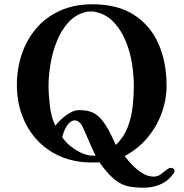

<svg xmlns="http://www.w3.org/2000/svg" viewBox="-20 -761 860 898"><path d="M427 -33Q412 -64 398.5 -95.5Q385 -127 371 -158Q368 -166 363.5 -174Q359 -182 352 -188Q342 -198 330 -198Q314 -198 301.5 -183.5Q289 -169 281.5 -151Q274 -133 271 -120Q283 -100 307.5 -79.5Q332 -59 360.5 -46Q389 -33 413 -33ZM606 -361Q606 -407 597.5 -462.5Q589 -518 567.5 -570Q546 -622 510 -659.5Q474 -697 418 -707Q415 -707 411.5 -707Q408 -707 404 -707Q401 -707 397.5 -707Q394 -707 391 -707Q338 -697 302.5 -659Q267 -621 246 -568.5Q225 -516 216 -460.5Q207 -405 207 -361Q207 -318 213.5 -264.5Q220 -211 239 -173Q250 -188 268.5 -205Q287 -222 308.5 -234Q330 -246 349 -246Q395 -246 421 -231Q447 -216 472 -179Q487 -157 498.5 -132Q510 -107 522 -83Q559 -119 577 -165.5Q595 -212 600.5 -262.5Q606 -313 606 -361ZM796 39Q796 43 794 47Q770 83 733 100Q696 117 652 117Q615 117 583 111Q551 105 522 83Q500 66 480.5 43.5Q461 21 445 -2Q436 -1 427.5 -1Q419 -1 410 -1Q330 -1 265 -28.5Q200 -56 154 -105.5Q108 -155 83.5 -221Q59 -287 59 -363Q59 -441 82.5 -509.5Q106 -578 151 -630Q196 -682 262 -711.5Q328 -741 412 -741Q531 -741 607.5 -691Q684 -641 721.5 -555.5Q759 -470 759 -361Q759 -294 735.5 -230.5Q712 -167 668.5 -115.5Q625 -64 563 -31Q577 -12 598.5 10.5Q620 33 646 49Q672 65 698 65Q717 65 731.5 54.5Q746 44 758 34Q770 24 779 24Q786 24 791 28Q796 32 796 39Z"/></svg>

Font: l_WÎãfOS
Style: ^8Ä
Weight: 700
Designer: LiuPeng
Version: Version 1.3